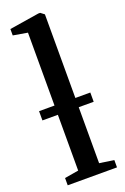

<svg xmlns="http://www.w3.org/2000/svg" viewBox="-157 -868 596 917"><g transform="rotate(-20 141.0 -409.5)"><path d="M90 -49V-750L17 -762.5V-795L167.5 -819H177L196 -804.5V-48L269.5 -37V0H19V-37ZM272 -379.5V-332.5H11.5V-379.5Z"/></g></svg>

Font: Merriweather 72pt Medium
Style: Regular
Weight: 500
Version: Version 2.100